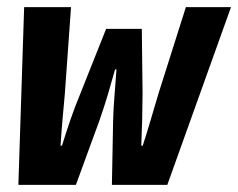

<svg xmlns="http://www.w3.org/2000/svg" viewBox="-20 -516 665 536"><path d="M31.3 0H191.9L257.5 -179.3C277.5 -236.7 286.1 -268.7 301.2 -322.1H305.2C301.6 -268.5 297 -226.7 295.8 -180.7L292.4 0H447.1L624.9 -496.1H498.9L422.6 -255.3C407.5 -206.1 394.9 -158.9 378.4 -109.3H374.4C376.6 -158.9 377.8 -206.4 378 -255.6L375.9 -435.5H276.3L204.7 -255.6C184.7 -208.1 168.5 -158.9 153 -109.3H149C152.1 -158.9 156.7 -206.4 161.1 -255.3L178.3 -496.1H47.4L31.3 0Z"/></svg>

Font: Source Code Variable
Style: Italic
Weight: 400
Italic angle: -11°
Monospace: yes
Designer: Paul D. Hunt, Teo Tuominen
Foundry: Adobe Systems Incorporated
Version: Version 1.005;PS 1.0;hotconv 16.6.54;makeotf.lib2.5.65590